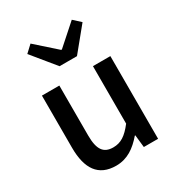

<svg xmlns="http://www.w3.org/2000/svg" viewBox="-200 -969 1021 1108"><g transform="rotate(-30 310.0 -415.0)"><path d="M535 -275V-551H477H419V-168C374 -110 338 -86 287 -86C223 -86 195 -124 195 -218V-551H79V-204C79 -64 131 14 249 14C324 14 378 -25 428 -83H431L440 0H535ZM431 -724 494 -801 447 -844 312 -724H307L172 -844L126 -801L252 -647H310H368Z"/></g></svg>

Font: GenSekiGothic2 TW M
Style: Regular
Weight: 500
Version: Version 2.100;PS 2.1;hotconv 16.6.51;makeotf.lib2.5.65220 DE